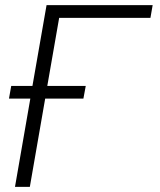

<svg xmlns="http://www.w3.org/2000/svg" viewBox="-20 -731 627 751"><path d="M306.2 -345.2H156.7L96.7 0H38.6L98.6 -345.2H15.1L23.9 -395H106.9L162.1 -710.9H577.1L568.4 -661.1H211.4L165 -395H315.4Z"/></svg>

Font: Roboto Mono Light
Style: Italic
Weight: 300
Designer: Google
Version: Version 2.000985; 2015; ttfautohint (v1.3)